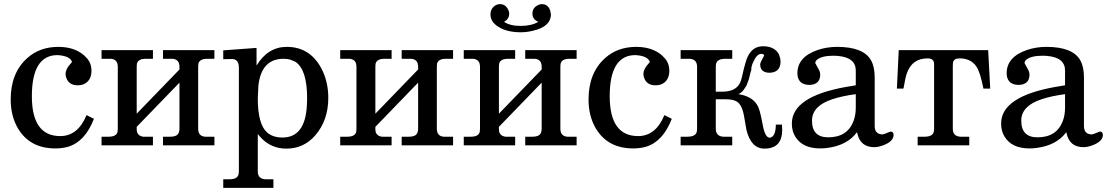

<svg xmlns="http://www.w3.org/2000/svg" viewBox="-20 -707 5385 934"><path d="M437 -129Q394 -18 311 7Q283 15 249 15Q125 15 67 -83Q32 -143 32 -223Q32 -352 112 -424Q173 -479 264 -479Q342 -479 390 -437L407 -419Q425 -395 425 -364Q425 -312 384 -296Q372 -292 358 -292Q316 -292 303 -327Q299 -336 299 -347Q299 -371 324 -398Q330 -404 330 -406Q321 -435 260 -439Q135 -439 135 -239Q135 -45 273 -45Q359 -45 401 -147Z M1023 0H773V-42H808Q846 -42 851 -66Q853 -73 853 -81V-305L645 -90V-78Q645 -42 687 -41Q658 -42 719 -42H724V0H474V-42H509Q546 -42 552 -66Q553 -72 553 -81V-382Q553 -418 520 -421H484H474V-463H724V-421H689Q652 -421 646 -397L645 -382V-154L853 -369V-382Q853 -418 820 -421Q821 -421 783 -421H773V-463H1023V-421H988Q951 -421 945 -397L944 -382V-81Q944 -45 977 -42Q978 -42 1013 -42H1023Z M1577 -231Q1577 -122 1514 -49Q1458 16 1373 16Q1296 16 1245 -42Q1239 -48 1234 -55V127Q1234 162 1269 165Q1270 165 1304 165H1310V207H1066V165H1098Q1137 165 1141 138Q1142 133 1142 127V-378Q1142 -417 1112 -420L1066 -419V-462L1228 -474V-388Q1283 -479 1375 -479Q1487 -479 1543 -375Q1577 -311 1577 -231ZM1474 -229Q1474 -370 1416 -407L1392 -417Q1377 -421 1359 -421Q1252 -421 1237 -291L1234 -229Q1234 -102 1280 -62Q1308 -38 1354 -38Q1466 -38 1473 -198Q1474 -212 1474 -229Z M2184 0H1934V-42H1969Q2007 -42 2012 -66Q2014 -73 2014 -81V-305L1806 -90V-78Q1806 -42 1848 -41Q1819 -42 1880 -42H1885V0H1635V-42H1670Q1707 -42 1713 -66Q1714 -72 1714 -81V-382Q1714 -418 1681 -421H1645H1635V-463H1885V-421H1850Q1813 -421 1807 -397L1806 -382V-154L2014 -369V-382Q2014 -418 1981 -421Q1982 -421 1944 -421H1934V-463H2184V-421H2149Q2112 -421 2106 -397L2105 -382V-81Q2105 -45 2138 -42Q2139 -42 2174 -42H2184Z M2660 -638Q2660 -577 2571 -557Q2542 -550 2513 -550Q2437 -550 2394 -584Q2366 -605 2366 -637Q2366 -667 2392 -682Q2401 -687 2412 -687Q2439 -687 2452 -660Q2457 -651 2457 -641Q2457 -614 2432 -601Q2460 -581 2513 -581Q2566 -581 2599 -601Q2570 -612 2570 -641Q2570 -669 2597 -682Q2606 -687 2616 -687Q2645 -687 2656 -657ZM2785 0H2535V-42H2570Q2608 -42 2613 -66Q2615 -73 2615 -81V-305L2407 -90V-78Q2407 -42 2449 -41Q2420 -42 2481 -42H2486V0H2236V-42H2271Q2308 -42 2314 -66Q2315 -72 2315 -81V-382Q2315 -418 2282 -421H2246H2236V-463H2486V-421H2451Q2414 -421 2408 -397L2407 -382V-154L2615 -369V-382Q2615 -418 2582 -421Q2583 -421 2545 -421H2535V-463H2785V-421H2750Q2713 -421 2707 -397L2706 -382V-81Q2706 -45 2739 -42Q2740 -42 2775 -42H2785Z M3248 -129Q3205 -18 3122 7Q3094 15 3060 15Q2936 15 2878 -83Q2843 -143 2843 -223Q2843 -352 2923 -424Q2984 -479 3075 -479Q3153 -479 3201 -437L3218 -419Q3236 -395 3236 -364Q3236 -312 3195 -296Q3183 -292 3169 -292Q3127 -292 3114 -327Q3110 -336 3110 -347Q3110 -371 3135 -398Q3141 -404 3141 -406Q3132 -435 3071 -439Q2946 -439 2946 -239Q2946 -45 3084 -45Q3170 -45 3212 -147Z M3785 -74Q3785 5 3717 15Q3708 16 3699 16Q3633 16 3611 -76Q3609 -86 3600 -139Q3590 -198 3564 -213Q3546 -224 3512 -224H3462V-81Q3462 -45 3497 -42Q3498 -42 3532 -42H3542V0H3291V-42H3325Q3365 -42 3370 -68Q3371 -74 3371 -81V-382Q3371 -418 3336 -421Q3335 -421 3301 -421H3291V-463H3542V-421H3508Q3468 -421 3463 -395Q3462 -389 3462 -382V-261H3492Q3554 -261 3576 -297Q3585 -312 3590 -336Q3607 -412 3618 -433Q3642 -482 3692 -482Q3749 -482 3770 -441L3776 -420Q3777 -414 3777 -408Q3777 -364 3740 -355L3725 -353Q3678 -353 3678 -394Q3678 -403 3697 -436Q3697 -445 3683 -445Q3662 -445 3644 -405Q3633 -381 3635 -367Q3633 -364 3623 -322L3611 -290L3597 -269Q3587 -256 3572 -249Q3644 -238 3668 -188Q3676 -170 3682 -141L3690 -102Q3701 -37 3725 -37Q3754 -42 3754 -101H3784L3785 -75Z M4327 -51Q4327 -19 4276 0Q4255 8 4234 9Q4166 9 4151 -56L4149 -64Q4101 1 4002 13Q3986 15 3970 15Q3884 15 3849 -42Q3832 -69 3832 -106Q3832 -237 4095 -284Q4113 -287 4143 -292V-364Q4143 -427 4056 -435Q4046 -436 4036 -436Q3977 -436 3954 -416Q3946 -409 3946 -400L3966 -363Q3970 -353 3970 -344Q3970 -302 3930 -295L3918 -294Q3868 -294 3860 -337Q3859 -344 3859 -351Q3859 -430 3958 -464Q4003 -479 4052 -479Q4180 -479 4217 -414Q4235 -382 4235 -331V-94Q4235 -59 4264 -54Q4268 -53 4272 -53Q4278 -53 4307 -65Q4311 -67 4313 -67Q4326 -67 4327 -51ZM4143 -183V-249Q4004 -230 3959 -186Q3930 -159 3930 -120Q3930 -39 4009 -39Q4102 -39 4132 -118Q4143 -147 4143 -183Z M4797 -276H4764Q4748 -357 4730 -383Q4703 -423 4648 -423Q4620 -423 4616 -403L4615 -388V-81Q4615 -45 4650 -42Q4651 -42 4685 -42H4695V0H4444V-42H4478Q4518 -42 4523 -68Q4524 -74 4524 -81V-395Q4524 -423 4492 -423Q4418 -423 4392 -352Q4384 -330 4375 -276H4343L4352 -463H4787Z M5345 -51Q5345 -19 5294 0Q5273 8 5252 9Q5184 9 5169 -56L5167 -64Q5119 1 5020 13Q5004 15 4988 15Q4902 15 4867 -42Q4850 -69 4850 -106Q4850 -237 5113 -284Q5131 -287 5161 -292V-364Q5161 -427 5074 -435Q5064 -436 5054 -436Q4995 -436 4972 -416Q4964 -409 4964 -400L4984 -363Q4988 -353 4988 -344Q4988 -302 4948 -295L4936 -294Q4886 -294 4878 -337Q4877 -344 4877 -351Q4877 -430 4976 -464Q5021 -479 5070 -479Q5198 -479 5235 -414Q5253 -382 5253 -331V-94Q5253 -59 5282 -54Q5286 -53 5290 -53Q5296 -53 5325 -65Q5329 -67 5331 -67Q5344 -67 5345 -51ZM5161 -183V-249Q5022 -230 4977 -186Q4948 -159 4948 -120Q4948 -39 5027 -39Q5120 -39 5150 -118Q5161 -147 5161 -183Z"/></svg>

Font: cwTeXKai
Style: Medium
Weight: 500
Version: Version 1.17